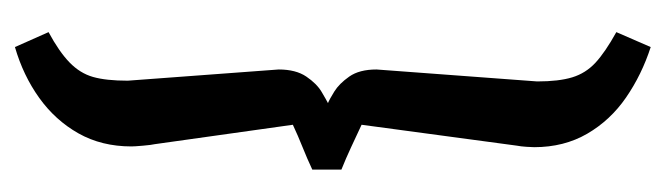

<svg xmlns="http://www.w3.org/2000/svg" viewBox="-337 -403 891 257"><g transform="rotate(-90 108.5 -274.5)"><path d="M174 151Q137 139 106.5 118Q76 97 58 66Q40 35 40 -5Q40 -8 40.5 -15.5Q41 -23 42 -28L70 -236Q55 -243 40 -250Q25 -257 10 -263V-302Q25 -309 40 -315Q55 -321 70 -328L44 -513Q43 -517 42 -528.5Q41 -540 41 -544Q41 -584 58.5 -615Q76 -646 106 -667.5Q136 -689 174 -700L194 -655Q168 -641 153.5 -627Q139 -613 134 -595.5Q129 -578 129 -549L144 -347Q144 -324 134.5 -310Q125 -296 114 -289.5Q103 -283 99 -281Q104 -279 114.5 -272.5Q125 -266 134.5 -252.5Q144 -239 144 -216L128 -1Q128 28 133.5 46Q139 64 153 77Q167 90 194 105Z"/></g></svg>

Font: Faustina Light Medium
Style: Regular
Weight: 500
Version: Version 1.200